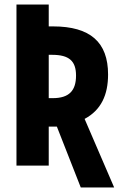

<svg xmlns="http://www.w3.org/2000/svg" viewBox="-20 -734 540 851"><path d="M338 97H486L355 -207C428 -246 459 -313 459 -404C459 -547 380 -617 215 -617H196V-714H53V0H196V-173H232ZM214 -299H196V-491H211C286 -491 317 -464 317 -399C317 -333 287 -299 214 -299Z"/></svg>

Font: Noto Sans Mono ExtraCondensed ExtraBold
Style: Regular
Weight: 800
Width: 2
Designer: Monotype Design Team
Foundry: Monotype Imaging Inc.
Version: Version 2.014